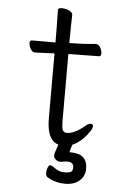

<svg xmlns="http://www.w3.org/2000/svg" viewBox="-58 -687 615 929"><g transform="rotate(5 250.0 -222.5)"><path d="M293 200Q248 200 208 177Q198 171 198 156Q198 142 203 129.5Q208 117 215 117Q222 117 234 126Q258 145 283 145Q308 145 317 140Q326 135 326 118Q326 92 296 92Q284 92 264 96Q247 96 238 86.5Q229 77 229 69Q229 61 234 47Q239 33 245 14Q188 -2 188 -110V-424L95 -420Q80 -420 71.5 -435.5Q63 -451 63 -464Q63 -477 76 -477H188Q188 -556 186 -635Q186 -645 204 -645Q222 -645 239.5 -637Q257 -629 257 -617Q255 -549 255 -480Q329 -481 382 -487Q397 -487 405.5 -471.5Q414 -456 414 -443Q414 -429 402.5 -429Q391 -429 255 -427V-108Q255 -67 261 -56.5Q267 -46 281 -46Q317 -46 365 -86Q381 -100 393 -100Q404 -100 404 -90Q404 -70 364 -27Q337 -1 312 9L301 46H306Q350 46 369.5 64.5Q389 83 389 119Q389 155 363 177.5Q337 200 293 200Z"/></g></svg>

Font: LXGW WenKai Mono Lite
Style: Regular
Weight: 400
Monospace: yes
Designer: LXGW / Fontworks Inc.
Foundry: LXGW / Fontworks Inc.
Version: Version 1.520; June 14, 2025